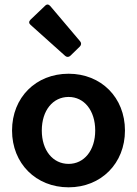

<svg xmlns="http://www.w3.org/2000/svg" viewBox="-20 -800 594 832"><path d="M112.3 -692.4 262.7 -557.6C269.5 -551.8 278.3 -551.8 285.2 -558.6L326.2 -598.6C333 -605.5 333 -614.3 327.1 -621.1L198.2 -773.4C191.4 -781.2 183.6 -783.2 175.8 -775.4L112.3 -714.8C104.5 -707 104.5 -699.2 112.3 -692.4ZM277.3 11.7C418 11.7 521.5 -91.8 521.5 -234.4C521.5 -377.9 418 -480.5 277.3 -480.5C135.7 -480.5 32.2 -377.9 32.2 -234.4C32.2 -91.8 135.7 11.7 277.3 11.7ZM277.3 -89.8C209 -89.8 161.1 -148.4 161.1 -234.4C161.1 -321.3 209 -379.9 277.3 -379.9C344.7 -379.9 392.6 -321.3 392.6 -234.4C392.6 -148.4 344.7 -89.8 277.3 -89.8Z"/></svg>

Font: Ed Sans Neue SemiBold
Style: Regular
Weight: 600
Designer: Stephen Hutchings
Version: Version 1.004;PS 001.004;hotconv 1.0.88;makeotf.lib2.5.64775